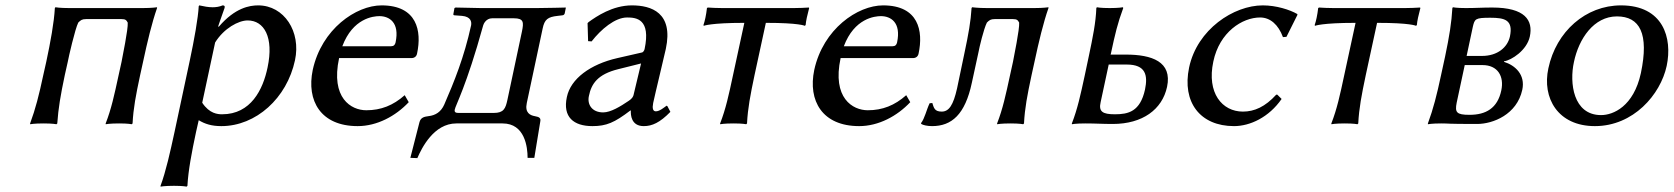

<svg xmlns="http://www.w3.org/2000/svg" viewBox="-20 -459 6224 714"><path d="M512 -229C528 -304 545 -375 564 -429V-432C564 -432 545 -429 511 -429H237C203 -429 186 -432 186 -432L184 -429C181 -375 168 -304 152 -229L141 -180C125 -105 112 -54 92 0V3C92 3 107 0 142 0C176 0 190 3 190 3L193 0C197 -57 205 -104 221 -180L232 -229C235 -246 259 -351 271 -375C280 -384 285 -388 300 -388H432C447 -388 450 -384 455 -375C457 -351 435 -246 432 -229L421 -179C405 -105 394 -54 373 0V3C373 3 388 0 423 0C457 0 470 3 470 3L473 0C476 -57 485 -104 501 -179Z M629 32C613 106 597 178 577 232V235C577 235 592 232 627 232C661 232 674 235 674 235L677 232C680 175 693 107 709 32L719 -12C742 2 767 10 803 10C932 10 1047 -94 1077 -235C1100 -341 1037 -439 940 -439C908 -439 854 -430 794 -360H791C791 -360 804 -399 815 -429C817 -436 815 -439 808 -439C796 -434 784 -432 771 -432C755 -432 739 -435 721 -439L719 -436C717 -393 702 -310 686 -235ZM780 -301C813 -354 867 -383 901 -383C962 -383 999 -321 975 -208C958 -126 913 -34 806 -34C790 -34 759 -36 732 -77Z M1485 -105C1442 -67 1397 -49 1342 -49C1286 -49 1209 -94 1241 -243H1510C1521 -243 1529 -249 1531 -260C1549 -344 1531 -439 1399 -439C1304 -439 1176 -351 1143 -199C1119 -84 1173 10 1310 10C1382 10 1451 -27 1500 -79ZM1253 -287C1292 -391 1368 -399 1391 -399C1427 -399 1467 -376 1451 -301C1449 -292 1444 -287 1434 -287Z M1677 0H1849C1932 0 1942 88 1942 128H1967L1989 -6C1992 -20 1986 -24 1969 -27C1952 -30 1931 -39 1939 -76L1998 -353C2005 -387 2017 -396 2054 -400L2071 -402C2075 -402 2079 -405 2080 -409L2084 -429V-431C2084 -431 2010 -429 1977 -429H1768C1751 -429 1674 -431 1674 -431L1670 -429L1666 -407C1665 -403 1668 -402 1671 -402L1698 -400C1732 -397 1734 -377 1732 -365C1706 -246 1669 -155 1632 -70C1620 -43 1600 -30 1573 -27C1559 -25 1545 -23 1540 -5L1506 128L1532 129C1548 92 1593 0 1677 0ZM1671 -51C1674 -68 1714 -137 1777 -365C1778 -369 1787 -391 1810 -391H1891C1928 -391 1928 -376 1921 -342L1867 -88C1860 -55 1853 -39 1816 -39H1687C1677 -39 1669 -40 1671 -51Z M2409 -76C2415 -105 2454 -266 2456 -277C2485 -412 2402 -439 2330 -439C2258 -439 2198 -398 2169 -377L2165 -373L2167 -306L2180 -305C2215 -350 2267 -394 2312 -394C2346 -394 2401 -389 2377 -276C2375 -269 2371 -265 2368 -264L2276 -243C2175 -220 2102 -166 2088 -98C2072 -24 2113 10 2183 10C2235 10 2265 -3 2324 -48H2326C2325 -32 2327 10 2374 10C2405 10 2434 -3 2473 -43L2462 -64L2459 -66C2449 -59 2433 -45 2419 -45C2408 -45 2405 -56 2409 -76ZM2364 -223 2337 -110C2335 -97 2327 -90 2318 -84C2287 -63 2251 -41 2223 -41C2181 -41 2163 -71 2170 -102C2179 -147 2202 -183 2280 -202Z M2748 -374 2706 -180C2690 -105 2679 -54 2658 0V3C2658 3 2673 0 2708 0C2742 0 2755 3 2755 3L2758 0C2761 -57 2770 -104 2786 -180L2828 -374C2953 -374 2973 -363 2973 -363L2976 -366C2977 -380 2982 -403 2989 -429L2988 -431C2972 -430 2951 -429 2932 -429H2666C2647 -429 2626 -430 2612 -431L2609 -429C2606 -403 2601 -380 2596 -366L2597 -363C2597 -363 2623 -374 2748 -374Z M3350 -105C3307 -67 3262 -49 3207 -49C3151 -49 3074 -94 3106 -243H3375C3386 -243 3394 -249 3396 -260C3414 -344 3396 -439 3264 -439C3169 -439 3041 -351 3008 -199C2984 -84 3038 10 3175 10C3247 10 3316 -27 3365 -79ZM3118 -287C3157 -391 3233 -399 3256 -399C3292 -399 3332 -376 3316 -301C3314 -292 3309 -287 3299 -287Z M3594 -151 3619 -266C3622 -283 3638 -351 3650 -375C3659 -384 3664 -388 3679 -388H3747C3762 -388 3765 -384 3770 -375C3772 -351 3750 -246 3747 -229L3736 -179C3720 -105 3709 -54 3688 0V3C3688 3 3703 0 3738 0C3772 0 3785 3 3785 3L3788 0C3791 -57 3800 -104 3816 -179L3827 -229C3843 -304 3860 -375 3879 -429V-432C3879 -432 3860 -429 3826 -429H3651C3617 -429 3595 -432 3595 -432L3593 -429C3590 -380 3582 -334 3566 -259L3539 -130C3525 -68 3509 -44 3482 -44C3455 -44 3453 -58 3447 -76L3437 -75C3425 -50 3419 -19 3405 -1L3406 2C3412 6 3428 10 3446 10C3519 10 3569 -33 3594 -151Z M4111 -259C4127 -334 4136 -372 4157 -429L4156 -432C4156 -432 4141 -429 4107 -429C4072 -429 4059 -432 4059 -432L4057 -429C4055 -375 4044 -321 4029 -250L4014 -179C3998 -105 3987 -54 3966 0V3C3966 3 3981 0 4016 0C4056 0 4078 2 4118 2C4229 2 4302 -52 4320 -136C4340 -230 4263 -256 4167 -256H4110ZM4238 -126C4220 -44 4176 -34 4126 -34C4080 -34 4065 -44 4073 -79L4103 -219H4170C4241 -219 4249 -179 4238 -126Z M4666 -394C4704 -394 4734 -367 4751 -321L4764 -322L4805 -404L4804 -407C4776 -423 4726 -439 4676 -439C4568 -439 4432 -350 4402 -208C4375 -79 4443 10 4569 10C4629 10 4699 -23 4746 -91L4730 -107H4726C4685 -62 4645 -44 4602 -44C4525 -44 4467 -113 4492 -230C4515 -340 4600 -394 4666 -394Z M5021 -374 4979 -180C4963 -105 4952 -54 4931 0V3C4931 3 4946 0 4981 0C5015 0 5028 3 5028 3L5031 0C5034 -57 5043 -104 5059 -180L5101 -374C5226 -374 5246 -363 5246 -363L5249 -366C5250 -380 5255 -403 5262 -429L5261 -431C5245 -430 5224 -429 5205 -429H4939C4920 -429 4899 -430 4885 -431L4882 -429C4879 -403 4874 -380 4869 -366L4870 -363C4870 -363 4896 -374 5021 -374Z M5340 0C5373 0 5350 2 5473 2C5532 2 5621 -33 5641 -125C5653 -181 5615 -216 5573 -229V-231C5601 -235 5658 -272 5669 -323C5682 -384 5651 -431 5529 -431C5491 -431 5469 -429 5431 -429C5396 -429 5383 -432 5383 -432L5381 -429C5378 -376 5370 -325 5354 -249L5339 -180C5323 -105 5310 -54 5290 0V3C5290 3 5305 0 5340 0ZM5427 -217H5493C5550 -217 5574 -175 5563 -123C5549 -56 5505 -32 5445 -32C5396 -32 5390 -41 5397 -77ZM5434 -251 5457 -359C5464 -389 5466 -393 5522 -393C5576 -393 5608 -385 5595 -323C5586 -283 5549 -251 5491 -251Z M5738 -205C5714 -95 5773 10 5911 10C6054 10 6155 -107 6178 -214C6200 -318 6165 -439 6008 -439C5877 -439 5767 -342 5738 -205ZM5993 -398C6078 -398 6113 -334 6082 -187C6055 -63 5979 -31 5934 -31C5830 -31 5816 -151 5833 -228C5851 -315 5907 -398 5993 -398Z"/></svg>

Font: Libertinus Sans
Style: Italic
Weight: 400
Italic angle: -12°
Designer: Philipp H. Poll, Khaled Hosny
Foundry: Caleb Maclennan
Version: Version 7.050;RELEASE